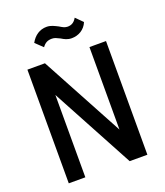

<svg xmlns="http://www.w3.org/2000/svg" viewBox="-159 -1003 957 1111"><g transform="rotate(-20 319.0 -447.5)"><path d="M71 0H173V-507L446 0H555V-700H453V-192L179 -700H71ZM161 -832 206 -789C222 -811 238 -820 265 -820C282 -820 292 -814 313 -804C331 -793 349 -783 375 -783C417 -783 456 -805 473 -847L431 -889C415 -861 396 -854 375 -854C358 -854 345 -862 327 -873C306 -883 287 -895 259 -895C217 -895 183 -872 161 -832Z"/></g></svg>

Font: Vanilla Cream DemiBold
Style: Regular
Weight: 600
Designer: Jeremy Tribby, Jinavaṁso
Foundry: Tribby Type
Version: Version 1.422;Glyphs 3.1.2 (3151)